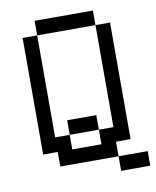

<svg xmlns="http://www.w3.org/2000/svg" viewBox="-79 -686 658 811"><g transform="rotate(-10 250.0 -281.0)"><path d="M500 62.5V0H375V62.5ZM375 0V-62.5H437.5Q437.5 -62.5 437.5 -562.5H375V-125H312.5V-62.5H187.5V-125H125V-562.5H62.5Q62.5 -562.5 62.5 -62.5H125V0ZM187.5 -125H312.5V-187.5H187.5ZM125 -562.5H375V-625H125Z"/></g></svg>

Font: Unifont
Style: Regular
Weight: 500
Version: Version 15.1.04